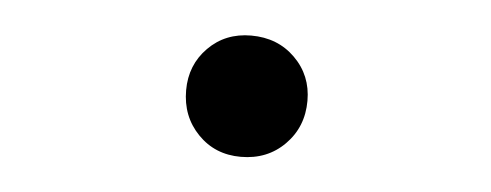

<svg xmlns="http://www.w3.org/2000/svg" viewBox="-28 -481 670 262"><g transform="rotate(5 307.5 -350.0)"><path d="M225.6 -350.8Q225.6 -385.6 249 -409.2Q272.3 -432.8 307.7 -432.8Q344.1 -432.8 367.9 -409.2Q391.8 -385.6 391.8 -350.8Q391.8 -314.9 367.9 -290.8Q344.1 -266.7 307.7 -266.7Q272.3 -266.7 249 -290.8Q225.6 -314.9 225.6 -350.8Z"/></g></svg>

Font: Fira Code Light
Style: Regular
Weight: 300
Monospace: yes
Designer: Carrois Corporate, Edenspiekermann AG, Nikita Prokopov
Foundry: Carrois Corporate, Edenspiekermann AG, Nikita Prokopov
Version: Version 6.000; ttfautohint (v1.8.2) -l 8 -r 50 -G 200 -x 14 